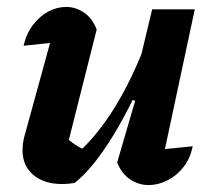

<svg xmlns="http://www.w3.org/2000/svg" viewBox="-20 -526 621 554"><path d="M259 -441 176 -112 165 -136Q180 -120 197 -108.5Q214 -97 232 -92L206 -86Q263 -138 312.5 -218.5Q362 -299 404 -410L417 -359Q392 -297 364 -240Q336 -183 307 -135.5Q278 -88 249.5 -53Q221 -18 195 2Q176 5 159 5Q107 5 76 -21.5Q45 -48 45 -92Q45 -112 50 -131L142 -466L208 -410Q163 -406 124 -402Q85 -398 48 -394Q56 -429 75 -454Q94 -479 119 -492.5Q144 -506 171 -506Q198 -506 222 -490Q246 -474 259 -441ZM318 -57 370 -235 357 -240 419 -499H542L442 -31L417 -92Q449 -95 477.5 -98Q506 -101 536 -104Q529 -69 509.5 -44Q490 -19 463 -5.5Q436 8 409 8Q380 8 355.5 -8.5Q331 -25 318 -57Z"/></svg>

Font: Piazzolla Thin ExtraBold
Style: Italic
Weight: 800
Italic angle: -11.3°
Version: Version 2.005